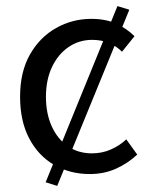

<svg xmlns="http://www.w3.org/2000/svg" viewBox="-20 -560 496 631"><path d="M168 51 130 39 366 -540 405 -528ZM275 12Q210 12 158 -18Q106 -48 76 -105Q46 -162 46 -242Q46 -324 78.5 -381Q111 -438 164.5 -468Q218 -498 280 -498Q328 -498 362.5 -482Q397 -466 422 -441L381 -390Q363 -408 338.5 -418.5Q314 -429 283 -429Q240 -429 205.5 -405.5Q171 -382 151 -340Q131 -298 131 -242Q131 -187 150 -145Q169 -103 203 -79.5Q237 -56 282 -56Q316 -56 345 -69Q374 -82 395 -102L431 -52Q400 -23 361 -5.5Q322 12 275 12Z"/></svg>

Font: Source Sans 3
Style: Regular
Weight: 400
Designer: Paul D. Hunt
Foundry: Adobe
Version: Version 3.046;hotconv 1.0.118;makeotfexe 2.5.65603